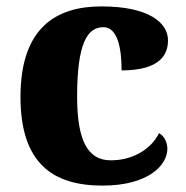

<svg xmlns="http://www.w3.org/2000/svg" viewBox="-20 -570 581 600"><path d="M300 10C444 10 503 -54 503 -105C503 -123 495 -144 477 -154C454 -107 399 -69 326 -69C252 -69 221 -135 221 -268C221 -435 253 -485 303 -485C347 -485 360 -421 360 -350C483 -350 505 -402 505 -444C505 -499 445 -550 297 -550C155 -550 44 -483 44 -267C44 -58 147 10 300 10Z"/></svg>

Font: Noto Serif Gurmukhi ExtraBold
Style: Regular
Weight: 800
Designer: Vaibhav Singh and the Monotype Design Team
Foundry: Monotype Imaging Inc.
Version: Version 2.004